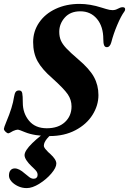

<svg xmlns="http://www.w3.org/2000/svg" viewBox="-36 -684 662 985"><path d="M92 -6Q61 -19 56 -19Q47 -19 31 -12Q11 0 7 0Q1 0 -7.5 -8Q-16 -16 -16 -23Q-16 -29 -4 -58Q29 -136 36 -187Q39 -205 44.5 -212.5Q50 -220 62 -220Q75 -220 78 -206.5Q81 -193 81 -157Q81 -103 113 -64.5Q145 -26 204 -26Q263 -26 297 -57.5Q331 -89 331 -138Q331 -172 311.5 -200.5Q292 -229 232 -283Q180 -328 157 -369.5Q134 -411 134 -468Q134 -523 164.5 -568Q195 -613 249.5 -638.5Q304 -664 372 -664Q426 -664 485 -645Q489 -644 508 -638Q527 -632 541 -632Q555 -632 566 -638Q582 -647 593 -647Q606 -647 606 -637Q606 -630 602 -625Q585 -602 565.5 -556Q546 -510 535 -467Q528 -442 512 -442Q502 -442 498 -452Q494 -462 494 -483Q494 -548 461.5 -587Q429 -626 376 -626Q325 -626 296.5 -594Q268 -562 268 -521Q268 -496 276 -477Q284 -458 304 -436.5Q324 -415 365 -380Q423 -331 446 -289Q469 -247 469 -196Q469 -143 438.5 -94.5Q408 -46 351 -16Q294 14 219 14Q141 14 92 -6ZM10 217Q10 199 18 189.5Q26 180 40 180Q62 180 91 206Q97 210 106 218Q115 226 122 229.5Q129 233 137 233Q146 233 151.5 227.5Q157 222 157 213Q157 203 151.5 195.5Q146 188 138 180.5Q130 173 125 168Q111 155 100.5 139.5Q90 124 90 112Q90 89 130 50Q170 11 216 -17H255Q189 31 189 63Q189 71 196 79.5Q203 88 211 96Q219 104 222 106Q253 134 253 155Q253 176 227.5 206Q202 236 166 258.5Q130 281 101 281Q77 281 56 271Q35 261 22.5 246.5Q10 232 10 217Z"/></svg>

Font: EB Garamond
Style: Bold Italic
Weight: 700
Italic angle: -17.2°
Designer: Georg Duffner and Octavio Pardo
Foundry: Georg Duffner
Version: Version 1.000